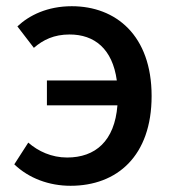

<svg xmlns="http://www.w3.org/2000/svg" viewBox="-20 -584 557 618"><path d="M131 -245H358C349 -130 287 -77 196 -77C146 -77 103 -97 71 -125L26 -55C73 -10 138 14 207 14C357 14 468 -82 468 -275C468 -470 353 -564 211 -564C133 -564 74 -535 36 -499L89 -430C119 -456 154 -473 204 -473C284 -473 342 -427 356 -325H131Z"/></svg>

Font: Noto Sans CJK HK Medium
Style: Regular
Weight: 500
Designer: Ryoko NISHIZUKA 西塚涼子 (kana, bopomofo & ideographs); Paul D. Hunt (Latin, Greek & Cyrillic); Sandoll Communications 산돌커뮤니
Foundry: Adobe
Version: Version 2.004;hotconv 1.0.118;makeotfexe 2.5.65603